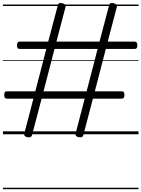

<svg xmlns="http://www.w3.org/2000/svg" viewBox="-20 -916 965 1310"><path d="M166 20Q140 14 146 -6L208 -243H28Q17 -243 13 -249Q9 -255 9 -268Q9 -282 13 -287.5Q17 -293 28 -293H221L296 -582H115Q105 -582 100.5 -587.5Q96 -593 96 -606Q96 -620 100.5 -626Q105 -632 115 -632H309L375 -882Q379 -900 406 -894Q432 -887 427 -868L365 -632H659L725 -882Q729 -900 756 -894Q782 -887 777 -868L715 -632H898Q908 -632 912.5 -626Q917 -620 917 -606Q917 -593 912.5 -587.5Q908 -582 898 -582H702L627 -293H810Q820 -293 824.5 -287.5Q829 -282 829 -268Q829 -255 824.5 -249Q820 -243 810 -243H614L548 8Q543 25 516 20Q503 17 498 10.5Q493 4 496 -6L558 -243H264L198 8Q193 25 166 20ZM277 -293H571L646 -582H352ZM0 365H925V375H0ZM0 -20H925V0H0ZM0 -505H925V-500H0ZM0 -885H925V-875H0Z"/></svg>

Font: Playwrite GB J Guides
Style: Regular
Weight: 400
Designer: Veronika Burian, José Scaglione
Foundry: TypeTogether
Version: Version 1.003